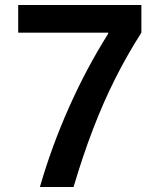

<svg xmlns="http://www.w3.org/2000/svg" viewBox="-20 -750 640 770"><path d="M140 0Q187 -163 257 -320Q327 -477 414 -615V-619H53V-730H547V-619Q490 -530 442 -434.5Q394 -339 353 -232Q312 -125 275 0Z"/></svg>

Font: M PLUS Code Latin Expanded SemiBold
Style: Regular
Weight: 600
Width: 7
Designer: Coji Morishita
Foundry: UNDERFOREST DESIGN
Version: Version 1.002; ttfautohint (v1.8.3)